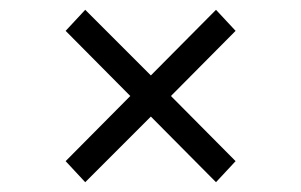

<svg xmlns="http://www.w3.org/2000/svg" viewBox="-20 -546 615 392"><path d="M114 -483 154 -526 288 -392 421 -526 461 -483 329 -350 461 -217 421 -174 288 -308 154 -174 114 -217 246 -350Z"/></svg>

Font: Modern
Style: Small
Weight: 400
Designer: Julieta Ulanovsky
Foundry: Julieta Ulanovsky
Version: Version 8.000